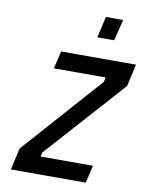

<svg xmlns="http://www.w3.org/2000/svg" viewBox="-98 -983 809 1053"><g transform="rotate(10 306.5 -457.0)"><path d="M405 -914H501L472 -796H378ZM64 -121 456 -562 461 -587H173L196 -685H613L585 -561L191 -122L185 -98H477L454 0H37Z"/></g></svg>

Font: Cairo SemiBold
Style: Italic
Weight: 600
Italic angle: -13°
Designer: Mohamed Gaber, Accademia di Belle Arti di Urbino and others
Foundry: Kief Type Foundry, Accademia di Belle Arti di Urbino and others
Version: Version 3.011